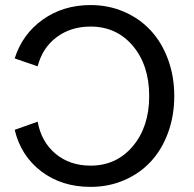

<svg xmlns="http://www.w3.org/2000/svg" viewBox="-20 -729 767 759"><path d="M337.9 9.8Q224.1 9.8 143.3 -51.5Q62.5 -112.8 38.1 -215.8L128.9 -248Q143.1 -168.5 199.5 -121.3Q255.9 -74.2 337.9 -74.2Q440.4 -74.2 505.1 -151.1Q569.8 -228 569.8 -349.1Q569.8 -470.7 505.4 -547.4Q440.9 -624 337.9 -624Q259.8 -624 203.6 -581.8Q147.5 -539.6 128.9 -466.8L38.1 -498Q68.4 -594.2 149.2 -651.6Q230 -709 337.9 -709Q409.7 -709 471.2 -682.1Q532.7 -655.3 576.2 -608.2Q619.6 -561 644.3 -494.1Q668.9 -427.2 668.9 -349.1Q668.9 -271 644.3 -204.1Q619.6 -137.2 576.2 -90.3Q532.7 -43.5 471.2 -16.8Q409.7 9.8 337.9 9.8Z"/></svg>

Font: LT Superior Med
Style: Regular
Weight: 500
Designer: Daniel Lyons
Foundry: LyonsType
Version: Version 1.000